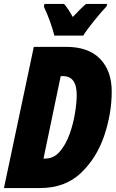

<svg xmlns="http://www.w3.org/2000/svg" viewBox="-25 -951 585 971"><path d="M-5 0H178Q304 0 384 -76Q464 -152 502 -264.5Q540 -377 540 -488Q540 -593 481 -653.5Q422 -714 310 -714H146ZM195 -149 282 -566H294Q363 -566 363 -470Q363 -434 354.5 -380Q346 -326 327 -273Q308 -220 277.5 -184.5Q247 -149 203 -149ZM250 -771H396Q413 -799 451.5 -846.5Q490 -894 514 -919L517 -931H410Q387 -912 343 -865Q321 -906 299 -931H200L197 -917Q213 -884 227.5 -843.5Q242 -803 250 -771Z"/></svg>

Font: Noto Sans Display Condensed Black
Style: Italic
Weight: 900
Width: 3
Italic angle: -192°
Designer: Monotype Design Team
Foundry: Monotype Imaging Inc.
Version: Version 1.900